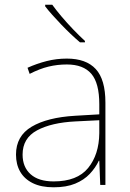

<svg xmlns="http://www.w3.org/2000/svg" viewBox="-20 -786 551 816"><path d="M264 -537Q346 -537 387 -492.5Q428 -448 428 -350V0H406L402 -103H400Q386 -73 361.5 -47Q337 -21 299.5 -5.5Q262 10 208 10Q155 10 119.5 -7.5Q84 -25 66 -56Q48 -87 48 -129Q48 -208 114.5 -247.5Q181 -287 299 -294L402 -300V-343Q402 -433 368 -472.5Q334 -512 264 -512Q224 -512 186.5 -503Q149 -494 106 -472L97 -498Q137 -516 178.5 -526.5Q220 -537 264 -537ZM301 -270Q199 -265 137.5 -232Q76 -199 76 -129Q76 -76 110 -45.5Q144 -15 208 -15Q308 -15 354.5 -72Q401 -129 402 -220V-275ZM202 -766Q217 -745 241 -716.5Q265 -688 292 -660Q319 -632 341 -612V-606H320Q300 -623 279.5 -642.5Q259 -662 239.5 -682.5Q220 -703 202.5 -722.5Q185 -742 172 -759V-766Z"/></svg>

Font: Noto Sans Armenian Thin
Style: Regular
Weight: 250
Version: Version 2.007